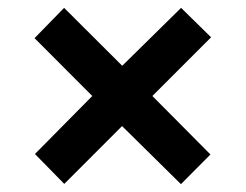

<svg xmlns="http://www.w3.org/2000/svg" viewBox="-20 -595 621 484"><path d="M436.5 -575.2 512.1 -501 364.1 -353 510.5 -205.6 436.1 -130.8 287.7 -277.2 142 -131.4 68.1 -206.8 212.6 -353 67.1 -498.8 141.6 -575.2 288.1 -429.2Z"/></svg>

Font: Noto Sans Khmer
Style: Regular
Weight: 400
Designer: Danh Hong and the Monotype Design Team
Foundry: Monotype Imaging Inc.
Version: Version 2.003